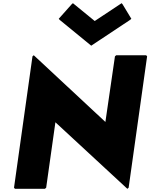

<svg xmlns="http://www.w3.org/2000/svg" viewBox="-20 -1179 944 1206"><path d="M438 -1159 430 -1152 349 -1061 355 -1054 553 -892 797 -1054 805 -1061 750 -1152 744 -1159 575 -1047ZM68 0 74 7H262L270 0L328 -411L780 7L788 0L904 -825L898 -832H710L702 -825L642 -413L192 -832L184 -825Z"/></svg>

Font: Hussar Woodtype
Style: BlkObl
Weight: 900
Foundry: Cannot Into Space Fonts
Version: Version 1.07